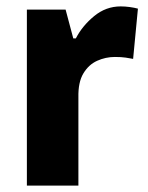

<svg xmlns="http://www.w3.org/2000/svg" viewBox="-20 -580 462 600"><path d="M357 -560Q371 -560 385.5 -558Q400 -556 411 -553L396 -396Q386 -398 372.5 -400Q359 -402 339 -402Q310 -402 283.5 -390Q257 -378 240.5 -350.5Q224 -323 225 -276V0H64V-550H185L209 -460H217Q237 -499 274 -529.5Q311 -560 357 -560Z"/></svg>

Font: Noto Sans Khmer UI SemiCondensed ExtraBold
Style: Regular
Weight: 800
Width: 4
Designer: Danh Hong and the Monotype Design Team
Foundry: Monotype Imaging Inc.
Version: Version 2.002; ttfautohint (v1.8.4.7-5d5b)